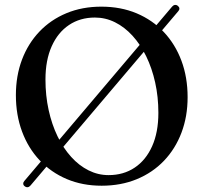

<svg xmlns="http://www.w3.org/2000/svg" viewBox="-20 -744 836 788"><path d="M81.4 20.4Q75.7 16.3 75.4 10.3Q75.1 4.2 79.8 -1.1L686.3 -716.8Q691.2 -722.7 697.7 -723.7Q704.3 -724.6 710 -719.8Q715.7 -715.3 716.2 -709.7Q716.8 -704.1 712.2 -698.7L105.3 17.2Q100 23.5 93.7 24.3Q87.4 25.1 81.4 20.4ZM395.9 -716.7Q475.6 -716.7 540.7 -689.4Q605.7 -662 652.6 -612.2Q699.4 -562.4 724.7 -494.6Q750 -426.7 750 -345.2Q750 -266 724.8 -199.5Q699.6 -133 653 -84.2Q606.3 -35.4 541.4 -8.6Q476.4 18.2 397.2 18.2Q318.6 18.2 254 -9.1Q189.4 -36.5 142.6 -86.3Q95.8 -136.1 70.5 -204.1Q45.2 -272.1 45.2 -353.6Q45.2 -432.8 70.2 -499.1Q95.3 -565.5 141.8 -614.3Q188.3 -663.1 252.8 -689.9Q317.3 -716.7 395.9 -716.7ZM630 -280.8Q630 -346.6 616.8 -405.6Q603.7 -464.6 579.9 -513.2Q556.2 -561.9 523.7 -597.5Q491.2 -633.1 452.1 -652.5Q413 -672 369.5 -672Q308.9 -672 263.2 -641.4Q217.5 -610.8 192.1 -553.9Q166.6 -497 166.6 -417.7Q166.6 -351.6 179.6 -292.5Q192.6 -233.3 216.2 -184.5Q239.8 -135.7 272.2 -100Q304.5 -64.2 343.5 -44.8Q382.4 -25.3 425.6 -25.3Q487 -25.3 532.9 -56.1Q578.8 -86.8 604.4 -144Q630 -201.2 630 -280.8Z"/></svg>

Font: Fraunces
Style: Regular
Weight: 900
Version: Version 1.000;[b76b70a41]